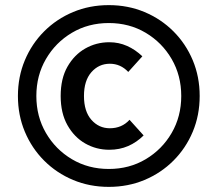

<svg xmlns="http://www.w3.org/2000/svg" viewBox="-20 -720 850 750"><path d="M405 10Q330 10 265.5 -17Q201 -44 152.5 -92.5Q104 -141 77 -205.5Q50 -270 50 -345Q50 -420 77 -484.5Q104 -549 152.5 -597.5Q201 -646 265.5 -673Q330 -700 405 -700Q480 -700 544.5 -673Q609 -646 657.5 -597.5Q706 -549 733 -484.5Q760 -420 760 -345Q760 -270 733 -205.5Q706 -141 657.5 -92.5Q609 -44 544.5 -17Q480 10 405 10ZM405 -60Q485 -60 549 -98Q613 -136 650.5 -200.5Q688 -265 688 -345Q688 -425 650.5 -489.5Q613 -554 549 -592Q485 -630 405 -630Q325 -630 261 -592Q197 -554 159.5 -489.5Q122 -425 122 -345Q122 -265 159.5 -200.5Q197 -136 261 -98Q325 -60 405 -60ZM217 -345Q217 -413 243.5 -459.5Q270 -506 313 -530.5Q356 -555 407 -555Q444 -555 476.5 -540.5Q509 -526 536 -500L481 -439Q451 -471 409 -471Q366 -471 337 -438Q308 -405 308 -345Q308 -285 337 -252Q366 -219 409 -219Q456 -219 486 -252L541 -191Q514 -164 480.5 -149.5Q447 -135 407 -135Q356 -135 313 -159.5Q270 -184 243.5 -231Q217 -278 217 -345Z"/></svg>

Font: Radio Canada Medium
Style: Regular
Weight: 500
Designer: Charles Daoud, Etienne Aubert Bonn, Alexandre Saumier Demers, Jacques Le Bailly
Foundry: Radio-Canada
Version: Version 2.104; ttfautohint (v1.8.4.7-5d5b);gftools[0.9.28.de